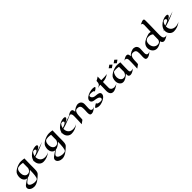

<svg xmlns="http://www.w3.org/2000/svg" viewBox="548 -3342 6116 6116"><g transform="rotate(-45 3606.5 -283.5)"><path d="M587.9 -491.2Q586.4 -428.7 585.4 -379.2Q584.5 -329.6 583.7 -290.5Q583 -251.5 582.5 -222.4Q582 -193.4 582 -172.4Q581.5 -123.5 582 -103Q581.1 -48.8 580.6 -7.8Q580.1 33.2 575.4 65.4Q570.8 97.7 559.8 122.3Q548.8 147 526.9 168Q488.8 204.6 447.5 241Q406.2 277.3 362.1 306.4Q317.9 335.4 270 353.3Q222.2 371.1 170.9 371.1Q140.1 371.1 106 362.1Q71.8 353 42.7 335.4Q13.7 317.9 -5.1 291.5Q-23.9 265.1 -23.9 230Q-23.9 202.1 -7.6 176Q8.8 149.9 41 127.9Q59.6 114.7 83 98.1Q103.5 84 132.1 64.5Q160.6 44.9 196.8 21Q159.7 18.1 131.8 -0.5Q104 -19 85.2 -46.9Q66.4 -74.7 57.1 -108.2Q47.9 -141.6 47.9 -174.8Q47.9 -200.7 51.8 -226.1Q55.7 -251.5 61.8 -273.7Q67.9 -295.9 75.9 -314.2Q84 -332.5 92.8 -344.2Q109.9 -367.7 135 -388.9Q160.2 -410.2 189.9 -428Q219.7 -445.8 252.4 -460Q285.2 -474.1 317.4 -484.1Q349.6 -494.1 379.9 -499.5Q410.2 -504.9 435.1 -504.9Q462.4 -504.9 500.7 -502.2Q539.1 -499.5 587.9 -491.2ZM456.1 -422.9Q426.8 -429.7 393.6 -432.9Q360.4 -436 330.1 -436Q289.1 -436 258.5 -427.7Q228 -419.4 207.8 -397.5Q187.5 -375.5 177.2 -337.4Q167 -299.3 167 -240.2Q167 -208 176.3 -176.3Q185.5 -144.5 203.4 -119.1Q221.2 -93.8 247.3 -77.9Q273.4 -62 307.1 -62Q339.8 -62 364.5 -72.3Q389.2 -82.5 406.7 -100.1Q424.3 -117.7 435.8 -141.1Q447.3 -164.6 454.1 -190.9Q454.1 -232.4 454.6 -288.8Q455.1 -345.2 456.1 -422.9ZM112.8 113.8Q86.9 139.2 86.9 167Q86.9 188.5 98.4 205.1Q109.9 221.7 128.2 234.4Q146.5 247.1 169.4 255.6Q192.4 264.2 215.6 269.5Q238.8 274.9 259.8 277.3Q280.8 279.8 294.9 279.8Q327.1 279.8 354.5 273.9Q381.8 268.1 397 256.8Q413.6 244.1 424.3 210.2Q435.1 176.3 441.4 127.2Q447.8 78.1 450.4 17.1Q453.1 -43.9 454.1 -110.8Q429.2 -86.4 402.1 -64Q375 -41.5 346.2 -23.7Q317.4 -5.9 287.6 5.9Q257.8 17.6 228 21Q198.7 43 177 59.8Q155.3 76.7 141.1 88.9Q124.5 103 112.8 113.8Z M1356.9 -465.8Q1300.8 -438.5 1252.7 -417.2Q1204.6 -396 1168 -381.3Q1125.5 -364.3 1089.8 -351.1Q1067.9 -341.8 1041.3 -332.3Q1014.6 -322.8 985.8 -313.7Q957 -304.7 927 -295.7Q897 -286.6 867.7 -277.8V-268.1Q867.7 -217.8 883.5 -177.7Q899.4 -137.7 927.7 -109.6Q956.1 -81.5 995.6 -66.7Q1035.2 -51.8 1083 -51.8Q1107.9 -51.8 1132.6 -55.7Q1157.2 -59.6 1179.4 -66.2Q1201.7 -72.8 1221.2 -82Q1240.7 -91.3 1255.9 -102.1Q1218.8 -68.8 1179.4 -46.4Q1140.1 -23.9 1100.8 -10Q1061.5 3.9 1023.2 10.3Q984.9 16.6 949.7 17.1Q914.1 18.1 879.6 6.1Q845.2 -5.9 816.9 -30.3Q788.6 -54.7 769 -91.1Q749.5 -127.4 743.7 -175.8Q741.2 -192.9 741.5 -208.7Q741.7 -224.6 744.6 -240.2Q727.5 -233.9 713.6 -228.5Q699.7 -223.1 690.9 -217.8Q705.1 -227.5 719.2 -236.1Q733.4 -244.6 747.1 -252Q755.4 -290 775.6 -324.7Q795.9 -359.4 824.5 -389.2Q853 -418.9 888.2 -443.1Q923.3 -467.3 961.2 -484.4Q999 -501.5 1038.1 -510.7Q1077.1 -520 1113.8 -520Q1138.2 -520 1155 -512.7Q1171.9 -505.4 1177.7 -486.8Q1180.7 -467.3 1163.6 -444.8Q1156.2 -435.1 1143.8 -424.1Q1131.3 -413.1 1111.6 -400.9Q1091.8 -388.7 1064.2 -375.5Q1036.6 -362.3 999 -349.1ZM969.7 -347.2Q990.7 -356.4 1007.6 -367.2Q1024.4 -377.9 1033.9 -389.6Q1043.5 -401.4 1043.9 -414.1Q1044.4 -426.8 1033.7 -440.9Q1026.4 -451.7 1013.4 -455.8Q1000.5 -460 986.8 -460Q974.1 -460 962.4 -457.3Q950.7 -454.6 941.9 -450.2Q936 -446.8 925.8 -435.3Q915.5 -423.8 904.8 -405.5Q894 -387.2 884.5 -363Q875 -338.9 870.6 -310.1Q901.4 -321.3 926.3 -330.1Q951.2 -338.9 969.7 -347.2Z M1852.5 -491.2Q1851.1 -428.7 1850.1 -379.2Q1849.1 -329.6 1848.4 -290.5Q1847.7 -251.5 1847.2 -222.4Q1846.7 -193.4 1846.7 -172.4Q1846.2 -123.5 1846.7 -103Q1845.7 -48.8 1845.2 -7.8Q1844.7 33.2 1840.1 65.4Q1835.4 97.7 1824.5 122.3Q1813.5 147 1791.5 168Q1753.4 204.6 1712.2 241Q1670.9 277.3 1626.7 306.4Q1582.5 335.4 1534.7 353.3Q1486.8 371.1 1435.5 371.1Q1404.8 371.1 1370.6 362.1Q1336.4 353 1307.4 335.4Q1278.3 317.9 1259.5 291.5Q1240.7 265.1 1240.7 230Q1240.7 202.1 1257.1 176Q1273.4 149.9 1305.7 127.9Q1324.2 114.7 1347.7 98.1Q1368.2 84 1396.7 64.5Q1425.3 44.9 1461.4 21Q1424.3 18.1 1396.5 -0.5Q1368.7 -19 1349.9 -46.9Q1331.1 -74.7 1321.8 -108.2Q1312.5 -141.6 1312.5 -174.8Q1312.5 -200.7 1316.4 -226.1Q1320.3 -251.5 1326.4 -273.7Q1332.5 -295.9 1340.6 -314.2Q1348.6 -332.5 1357.4 -344.2Q1374.5 -367.7 1399.7 -388.9Q1424.8 -410.2 1454.6 -428Q1484.4 -445.8 1517.1 -460Q1549.8 -474.1 1582 -484.1Q1614.3 -494.1 1644.5 -499.5Q1674.8 -504.9 1699.7 -504.9Q1727.1 -504.9 1765.4 -502.2Q1803.7 -499.5 1852.5 -491.2ZM1720.7 -422.9Q1691.4 -429.7 1658.2 -432.9Q1625 -436 1594.7 -436Q1553.7 -436 1523.2 -427.7Q1492.7 -419.4 1472.4 -397.5Q1452.1 -375.5 1441.9 -337.4Q1431.6 -299.3 1431.6 -240.2Q1431.6 -208 1440.9 -176.3Q1450.2 -144.5 1468 -119.1Q1485.8 -93.8 1512 -77.9Q1538.1 -62 1571.8 -62Q1604.5 -62 1629.2 -72.3Q1653.8 -82.5 1671.4 -100.1Q1689 -117.7 1700.4 -141.1Q1711.9 -164.6 1718.8 -190.9Q1718.8 -232.4 1719.2 -288.8Q1719.7 -345.2 1720.7 -422.9ZM1377.4 113.8Q1351.6 139.2 1351.6 167Q1351.6 188.5 1363 205.1Q1374.5 221.7 1392.8 234.4Q1411.1 247.1 1434.1 255.6Q1457 264.2 1480.2 269.5Q1503.4 274.9 1524.4 277.3Q1545.4 279.8 1559.6 279.8Q1591.8 279.8 1619.1 273.9Q1646.5 268.1 1661.6 256.8Q1678.2 244.1 1689 210.2Q1699.7 176.3 1706.1 127.2Q1712.4 78.1 1715.1 17.1Q1717.8 -43.9 1718.8 -110.8Q1693.8 -86.4 1666.7 -64Q1639.6 -41.5 1610.8 -23.7Q1582 -5.9 1552.2 5.9Q1522.5 17.6 1492.7 21Q1463.4 43 1441.7 59.8Q1419.9 76.7 1405.8 88.9Q1389.2 103 1377.4 113.8Z M2621.6 -465.8Q2565.4 -438.5 2517.3 -417.2Q2469.2 -396 2432.6 -381.3Q2390.1 -364.3 2354.5 -351.1Q2332.5 -341.8 2305.9 -332.3Q2279.3 -322.8 2250.5 -313.7Q2221.7 -304.7 2191.7 -295.7Q2161.6 -286.6 2132.3 -277.8V-268.1Q2132.3 -217.8 2148.2 -177.7Q2164.1 -137.7 2192.4 -109.6Q2220.7 -81.5 2260.3 -66.7Q2299.8 -51.8 2347.7 -51.8Q2372.6 -51.8 2397.2 -55.7Q2421.9 -59.6 2444.1 -66.2Q2466.3 -72.8 2485.8 -82Q2505.4 -91.3 2520.5 -102.1Q2483.4 -68.8 2444.1 -46.4Q2404.8 -23.9 2365.5 -10Q2326.2 3.9 2287.8 10.3Q2249.5 16.6 2214.4 17.1Q2178.7 18.1 2144.3 6.1Q2109.9 -5.9 2081.5 -30.3Q2053.2 -54.7 2033.7 -91.1Q2014.2 -127.4 2008.3 -175.8Q2005.9 -192.9 2006.1 -208.7Q2006.3 -224.6 2009.3 -240.2Q1992.2 -233.9 1978.3 -228.5Q1964.4 -223.1 1955.6 -217.8Q1969.7 -227.5 1983.9 -236.1Q1998 -244.6 2011.7 -252Q2020 -290 2040.3 -324.7Q2060.5 -359.4 2089.1 -389.2Q2117.7 -418.9 2152.8 -443.1Q2188 -467.3 2225.8 -484.4Q2263.7 -501.5 2302.7 -510.7Q2341.8 -520 2378.4 -520Q2402.8 -520 2419.7 -512.7Q2436.5 -505.4 2442.4 -486.8Q2445.3 -467.3 2428.2 -444.8Q2420.9 -435.1 2408.4 -424.1Q2396 -413.1 2376.2 -400.9Q2356.4 -388.7 2328.9 -375.5Q2301.3 -362.3 2263.7 -349.1ZM2234.4 -347.2Q2255.4 -356.4 2272.2 -367.2Q2289.1 -377.9 2298.6 -389.6Q2308.1 -401.4 2308.6 -414.1Q2309.1 -426.8 2298.3 -440.9Q2291 -451.7 2278.1 -455.8Q2265.1 -460 2251.5 -460Q2238.8 -460 2227.1 -457.3Q2215.3 -454.6 2206.5 -450.2Q2200.7 -446.8 2190.4 -435.3Q2180.2 -423.8 2169.4 -405.5Q2158.7 -387.2 2149.2 -363Q2139.6 -338.9 2135.3 -310.1Q2166 -321.3 2190.9 -330.1Q2215.8 -338.9 2234.4 -347.2Z M2765.1 -54.2 2648.4 29.8Q2652.8 -64.5 2655.3 -130.9Q2657.7 -197.3 2658.7 -240.2Q2660.2 -290.5 2660.2 -323.2Q2662.6 -382.3 2644 -415.8Q2625.5 -449.2 2587.4 -449.2Q2575.2 -449.2 2561.8 -445.6Q2548.3 -441.9 2533.2 -435.1Q2552.2 -448.7 2573.2 -463.1Q2594.2 -477.5 2616.2 -489.3Q2638.2 -501 2660.4 -508.5Q2682.6 -516.1 2704.1 -516.1Q2724.6 -516.1 2741.5 -507.8Q2758.3 -499.5 2767.1 -480Q2774.9 -463.4 2778.1 -442.9Q2781.2 -422.4 2782.2 -397.9Q2807.1 -424.3 2838.1 -447.3Q2869.1 -470.2 2902.8 -486.3Q2936.5 -502.4 2970.7 -510.3Q3004.9 -518.1 3035.2 -514.2Q3057.1 -511.2 3080.8 -502Q3104.5 -492.7 3124.3 -473.6Q3144 -454.6 3156.2 -423.6Q3168.5 -392.6 3167.5 -346.2Q3166 -291.5 3162.6 -245.8Q3159.2 -200.2 3159.2 -165Q3159.2 -144 3162.6 -125.2Q3166 -106.4 3174.6 -92.5Q3183.1 -78.6 3197.8 -70.3Q3212.4 -62 3234.4 -62Q3253.9 -62 3275.6 -69.6Q3297.4 -77.1 3319.3 -92.8Q3283.7 -61 3254.2 -39.6Q3224.6 -18.1 3199.2 -4.9Q3173.8 8.3 3151.9 13.9Q3129.9 19.5 3109.4 19Q3088.9 18.6 3074.2 11Q3059.6 3.4 3050.8 -12.5Q3042 -28.3 3038.6 -53.5Q3035.2 -78.6 3036.1 -115.2Q3037.6 -147.5 3040 -186.3Q3042.5 -225.1 3042.5 -263.2Q3042.5 -306.6 3036.6 -337.9Q3030.8 -369.1 3015.4 -389.4Q3000 -409.7 2972.9 -419.4Q2945.8 -429.2 2903.3 -429.2Q2872.6 -429.2 2851.1 -417.2Q2829.6 -405.3 2815.4 -384.8Q2801.3 -364.3 2793.2 -337.2Q2785.2 -310.1 2781 -279.5Q2776.9 -249 2775.4 -217Q2773.9 -185.1 2773.2 -155.3Q2772.5 -125.5 2771 -99.4Q2769.5 -73.2 2765.1 -54.2Z M3788.6 -196.8Q3788.6 -163.1 3770.8 -134Q3752.9 -105 3724.1 -80.6Q3695.3 -56.2 3658.9 -37.6Q3622.6 -19 3585 -6.3Q3547.4 6.3 3512.2 12.2Q3477.1 18.1 3450.7 16.1Q3427.7 15.1 3402.6 9Q3377.4 2.9 3358.2 -5.9Q3338.9 -14.6 3329.3 -24.9Q3319.8 -35.2 3328.6 -44.9Q3337.4 -54.2 3347.7 -63.5Q3357.9 -72.8 3372.1 -82.8Q3386.2 -92.8 3405.8 -104Q3425.3 -115.2 3452.6 -128.9Q3443.8 -115.2 3448.2 -105Q3452.6 -94.7 3464.6 -86.7Q3476.6 -78.6 3493.9 -73.2Q3511.2 -67.9 3528.1 -64.5Q3544.9 -61 3558.8 -59.6Q3572.8 -58.1 3578.6 -58.1Q3596.2 -58.1 3613.5 -59.8Q3630.9 -61.5 3644.5 -67.4Q3658.2 -73.2 3666.7 -84.7Q3675.3 -96.2 3675.3 -116.2Q3675.3 -140.6 3661.9 -157.7Q3648.4 -174.8 3626.7 -186.3Q3605 -197.8 3578.1 -204.6Q3551.3 -211.4 3524.7 -216.1Q3498 -220.7 3474.4 -223.9Q3450.7 -227.1 3435.5 -231Q3411.1 -237.3 3394.8 -247.8Q3378.4 -258.3 3368.4 -271.2Q3358.4 -284.2 3354 -298.8Q3349.6 -313.5 3349.6 -328.1Q3349.6 -360.8 3367.2 -388.7Q3384.8 -416.5 3413.1 -439Q3441.4 -461.4 3477.3 -478.5Q3513.2 -495.6 3550 -507.3Q3586.9 -519 3621.6 -524.9Q3656.2 -530.8 3681.6 -530.8Q3710.9 -530.8 3733.6 -527.6Q3756.3 -524.4 3770.5 -520Q3784.2 -515.6 3787.8 -508.8Q3791.5 -502 3787.8 -493.2Q3784.2 -484.4 3773.9 -474.1Q3763.7 -463.9 3749.5 -453.1Q3738.3 -444.3 3725.6 -436.5Q3714.4 -429.7 3700.7 -422.6Q3687 -415.5 3672.4 -410.2Q3679.7 -419.4 3678.5 -426.8Q3677.2 -434.1 3669.4 -439.9Q3661.6 -445.8 3648.4 -450Q3635.3 -454.1 3619.1 -456.8Q3603 -459.5 3585.2 -460.7Q3567.4 -461.9 3550.3 -461.9Q3533.7 -461.9 3517.1 -460.7Q3500.5 -459.5 3487.3 -454.3Q3474.1 -449.2 3465.8 -438.5Q3457.5 -427.7 3457.5 -409.2Q3457.5 -394 3464.4 -377.7Q3471.2 -361.3 3484.6 -346.9Q3498 -332.5 3518.1 -321.3Q3538.1 -310.1 3564.5 -305.2Q3585 -301.3 3609.9 -299.3Q3634.8 -297.4 3659.7 -294.4Q3684.6 -291.5 3707.8 -286.1Q3731 -280.8 3749 -270Q3767.1 -259.3 3777.8 -241.7Q3788.6 -224.1 3788.6 -196.8Z M4352.5 -111.8Q4314.5 -81.1 4277.3 -56.6Q4240.2 -32.2 4205.3 -15.6Q4170.4 1 4138.4 9Q4106.4 17.1 4078.6 15.1Q4050.3 13.2 4026.6 1.5Q4002.9 -10.3 3985.8 -33.7Q3968.8 -57.1 3959.5 -93.8Q3950.2 -130.4 3951.7 -182.1Q3952.1 -210 3953.6 -248Q3954.6 -280.8 3955.6 -329.1Q3956.5 -377.4 3957.5 -441.9Q3947.3 -440.9 3932.4 -439.5Q3917.5 -438 3900.1 -434.3Q3882.8 -430.7 3864.3 -424.6Q3845.7 -418.5 3827.6 -409.2Q3842.3 -418.5 3857.2 -428.2Q3872.1 -438 3884.3 -446.3Q3898.4 -455.6 3911.6 -464.8Q3924.8 -471.7 3935.1 -489.7Q3943.8 -505.4 3951.2 -534.2Q3958.5 -563 3958.5 -611.8Q3992.7 -628.9 4016.1 -643.1Q4039.6 -657.2 4054.2 -667Q4071.3 -678.7 4081.5 -687L4079.6 -522.9Q4092.3 -522.5 4104.5 -522.2Q4116.7 -522 4126 -522H4146.5Q4188.5 -521 4226.1 -522.9Q4242.2 -523.4 4259 -524.9Q4275.9 -526.4 4291.5 -528.6Q4307.1 -530.8 4320.6 -534.2Q4334 -537.6 4343.3 -542Q4316.9 -515.6 4285.4 -497.6Q4253.9 -479.5 4219.7 -468Q4185.5 -456.5 4149.7 -450.7Q4113.8 -444.8 4078.6 -442.9Q4077.6 -373 4077.1 -305.7Q4076.7 -238.3 4076.7 -172.9Q4077.1 -151.4 4087.4 -132.3Q4097.7 -113.3 4116 -99.1Q4134.3 -85 4159.2 -76.4Q4184.1 -67.9 4214.4 -67.9Q4245.1 -67.9 4280.5 -78.1Q4315.9 -88.4 4352.5 -111.8Z M5053.7 -75.2Q5033.2 -54.7 5009.5 -37.8Q4985.8 -21 4961.9 -8.8Q4938 3.4 4915.5 10.7Q4893.1 18.1 4874.5 19Q4864.3 20 4848.1 18.8Q4832 17.6 4817.1 10.3Q4802.2 2.9 4791.5 -12.7Q4780.8 -28.3 4780.8 -57.1V-115.2Q4753.9 -88.9 4724.1 -64.7Q4694.3 -40.5 4662.8 -21.7Q4631.3 -2.9 4599.1 8.1Q4566.9 19 4535.6 19Q4495.6 19 4465.3 1.2Q4435.1 -16.6 4414.6 -44.9Q4394 -73.2 4383.8 -108.4Q4373.5 -143.6 4373.5 -178.2Q4373.5 -204.1 4377.4 -229.2Q4381.3 -254.4 4387.5 -276.9Q4393.6 -299.3 4401.6 -317.4Q4409.7 -335.4 4418.5 -347.2Q4434.6 -369.1 4459.5 -389.6Q4484.4 -410.2 4513.9 -428.2Q4543.5 -446.3 4576.7 -460.9Q4609.9 -475.6 4642.8 -486.3Q4675.8 -497.1 4707 -502.9Q4738.3 -508.8 4764.6 -508.8Q4792 -508.8 4829.1 -506.1Q4866.2 -503.4 4913.6 -495.1Q4911.6 -439 4910.2 -396Q4908.7 -353 4907.7 -319.1Q4906.7 -285.2 4906.2 -257.3Q4905.8 -229.5 4905.8 -203.1Q4905.8 -176.3 4904.8 -150.4Q4903.8 -124.5 4908.7 -104Q4913.6 -83.5 4928 -70.8Q4942.4 -58.1 4972.7 -58.1Q4990.7 -58.1 5011.2 -62.7Q5031.7 -67.4 5053.7 -75.2ZM4781.7 -424.8Q4752.4 -432.6 4719.2 -435.8Q4686 -439 4655.8 -439Q4639.2 -439 4624.3 -438Q4609.4 -437 4597.2 -435.5Q4585 -434.1 4575.7 -431.9Q4566.4 -429.7 4561.5 -426.8Q4552.7 -422.4 4541 -405.5Q4529.3 -388.7 4518.6 -363.8Q4507.8 -338.9 4500.2 -307.6Q4492.7 -276.4 4492.7 -243.2Q4492.7 -211.4 4502 -179.4Q4511.2 -147.5 4529.1 -122.1Q4546.9 -96.7 4573 -80.8Q4599.1 -64.9 4632.8 -64.9Q4664.6 -64.9 4689 -75.2Q4713.4 -85.4 4731.4 -103.3Q4749.5 -121.1 4761.5 -145Q4773.4 -168.9 4780.8 -196.8Q4780.8 -217.3 4780.8 -240.5Q4780.8 -263.7 4780.8 -291.5Q4780.8 -319.3 4781 -352.3Q4781.2 -385.3 4781.7 -424.8ZM4908.7 -620.1 4813.5 -553.2 4739.7 -623 4834.5 -689.5ZM4685.5 -620.1 4590.8 -553.2 4516.6 -623 4611.8 -689.5Z M5268.6 -54.2 5151.9 29.8Q5156.2 -64.5 5158.7 -130.9Q5161.1 -197.3 5162.1 -240.2Q5163.6 -290.5 5163.6 -323.2Q5166 -382.3 5147.5 -415.8Q5128.9 -449.2 5090.8 -449.2Q5078.6 -449.2 5065.2 -445.6Q5051.8 -441.9 5036.6 -435.1Q5055.7 -448.7 5076.7 -463.1Q5097.7 -477.5 5119.6 -489.3Q5141.6 -501 5163.8 -508.5Q5186 -516.1 5207.5 -516.1Q5228 -516.1 5244.9 -507.8Q5261.7 -499.5 5270.5 -480Q5278.3 -463.4 5281.5 -442.9Q5284.7 -422.4 5285.6 -397.9Q5310.5 -424.3 5341.6 -447.3Q5372.6 -470.2 5406.2 -486.3Q5439.9 -502.4 5474.1 -510.3Q5508.3 -518.1 5538.6 -514.2Q5560.5 -511.2 5584.2 -502Q5607.9 -492.7 5627.7 -473.6Q5647.5 -454.6 5659.7 -423.6Q5671.9 -392.6 5670.9 -346.2Q5669.4 -291.5 5666 -245.8Q5662.6 -200.2 5662.6 -165Q5662.6 -144 5666 -125.2Q5669.4 -106.4 5678 -92.5Q5686.5 -78.6 5701.2 -70.3Q5715.8 -62 5737.8 -62Q5757.3 -62 5779.1 -69.6Q5800.8 -77.1 5822.8 -92.8Q5787.1 -61 5757.6 -39.6Q5728 -18.1 5702.6 -4.9Q5677.2 8.3 5655.3 13.9Q5633.3 19.5 5612.8 19Q5592.3 18.6 5577.6 11Q5563 3.4 5554.2 -12.5Q5545.4 -28.3 5542 -53.5Q5538.6 -78.6 5539.6 -115.2Q5541 -147.5 5543.5 -186.3Q5545.9 -225.1 5545.9 -263.2Q5545.9 -306.6 5540 -337.9Q5534.2 -369.1 5518.8 -389.4Q5503.4 -409.7 5476.3 -419.4Q5449.2 -429.2 5406.7 -429.2Q5376 -429.2 5354.5 -417.2Q5333 -405.3 5318.8 -384.8Q5304.7 -364.3 5296.6 -337.2Q5288.6 -310.1 5284.4 -279.5Q5280.3 -249 5278.8 -217Q5277.3 -185.1 5276.6 -155.3Q5275.9 -125.5 5274.4 -99.4Q5272.9 -73.2 5268.6 -54.2Z M6566.9 -67.9Q6501 -22.9 6454.6 -3.4Q6408.2 16.1 6376 16.1Q6362.8 16.1 6348.9 12Q6335 7.8 6322.3 -2.2Q6309.6 -12.2 6299.1 -29.1Q6288.6 -45.9 6282.7 -71.8Q6258.8 -54.2 6229.7 -37.1Q6200.7 -20 6169.9 -6.3Q6139.2 7.3 6108.2 15.6Q6077.1 23.9 6048.8 23.9Q6001 23.9 5962.9 4.6Q5924.8 -14.6 5898.2 -46.4Q5871.6 -78.1 5857.2 -118.7Q5842.8 -159.2 5842.8 -202.1Q5842.8 -250 5857.7 -287.8Q5872.6 -325.7 5898.2 -355.2Q5923.8 -384.8 5957.5 -407.5Q5991.2 -430.2 6029.3 -447.3Q6067.4 -464.4 6107.4 -477.3Q6147.5 -490.2 6185.1 -501Q6188.5 -501.5 6193.4 -502Q6197.3 -502.4 6202.9 -502.7Q6208.5 -502.9 6215.8 -502.9Q6229.5 -502.9 6246.8 -501.2Q6264.2 -499.5 6283.7 -495.1L6293.9 -803.2Q6293 -830.1 6284.2 -849.1Q6280.3 -856.9 6274.4 -864Q6268.6 -871.1 6260 -875Q6251.5 -878.9 6239.5 -879.4Q6227.5 -879.9 6211.9 -875Q6231 -883.8 6252.4 -894.8Q6273.9 -905.8 6295.2 -915.3Q6316.4 -924.8 6336.7 -931.4Q6356.9 -938 6374 -938Q6392.6 -938 6405 -928.2Q6417.5 -918.5 6418.9 -897.9Q6420.4 -884.3 6420.7 -860.4Q6420.9 -836.4 6420.9 -803.2Q6420.9 -763.7 6420.2 -715.1Q6419.4 -666.5 6418.5 -613.8Q6417.5 -561 6416 -506.3Q6414.6 -451.7 6413.6 -399.4Q6412.6 -347.2 6411.9 -300Q6411.1 -252.9 6411.1 -215.8Q6411.1 -186.5 6414.8 -158.2Q6418.5 -129.9 6429.4 -107.4Q6440.4 -85 6460.2 -71Q6480 -57.1 6512.7 -57.1Q6524.9 -57.1 6538.3 -59.6Q6551.8 -62 6566.9 -67.9ZM6280.8 -388.2Q6263.7 -402.8 6244.1 -412.6Q6224.6 -422.4 6203.9 -428.5Q6183.1 -434.6 6162.4 -437.3Q6141.6 -439.9 6122.1 -439.9Q6079.6 -439.9 6049.6 -427.2Q6019.5 -414.6 6000.5 -391.1Q5981.4 -367.7 5972.7 -335Q5963.9 -302.2 5963.9 -262.2Q5963.9 -219.2 5977.3 -180.9Q5990.7 -142.6 6015.1 -113.5Q6039.6 -84.5 6074.5 -67.6Q6109.4 -50.8 6151.9 -50.8Q6182.1 -50.8 6203.6 -58.3Q6225.1 -65.9 6239.5 -79.3Q6253.9 -92.8 6262.7 -111.8Q6271.5 -130.9 6276.9 -153.8Q6276.9 -172.9 6277.1 -198.5Q6277.3 -224.1 6278.1 -254.2Q6278.8 -284.2 6279.3 -318.1Q6279.8 -352.1 6280.8 -388.2Z M7236.8 -465.8Q7180.7 -438.5 7132.6 -417.2Q7084.5 -396 7047.9 -381.3Q7005.4 -364.3 6969.7 -351.1Q6947.8 -341.8 6921.1 -332.3Q6894.5 -322.8 6865.7 -313.7Q6836.9 -304.7 6806.9 -295.7Q6776.9 -286.6 6747.6 -277.8V-268.1Q6747.6 -217.8 6763.4 -177.7Q6779.3 -137.7 6807.6 -109.6Q6835.9 -81.5 6875.5 -66.7Q6915 -51.8 6962.9 -51.8Q6987.8 -51.8 7012.5 -55.7Q7037.1 -59.6 7059.3 -66.2Q7081.5 -72.8 7101.1 -82Q7120.6 -91.3 7135.7 -102.1Q7098.6 -68.8 7059.3 -46.4Q7020 -23.9 6980.7 -10Q6941.4 3.9 6903.1 10.3Q6864.7 16.6 6829.6 17.1Q6793.9 18.1 6759.5 6.1Q6725.1 -5.9 6696.8 -30.3Q6668.5 -54.7 6648.9 -91.1Q6629.4 -127.4 6623.5 -175.8Q6621.1 -192.9 6621.3 -208.7Q6621.6 -224.6 6624.5 -240.2Q6607.4 -233.9 6593.5 -228.5Q6579.6 -223.1 6570.8 -217.8Q6585 -227.5 6599.1 -236.1Q6613.3 -244.6 6627 -252Q6635.3 -290 6655.5 -324.7Q6675.8 -359.4 6704.3 -389.2Q6732.9 -418.9 6768.1 -443.1Q6803.2 -467.3 6841.1 -484.4Q6878.9 -501.5 6918 -510.7Q6957 -520 6993.7 -520Q7018.1 -520 7034.9 -512.7Q7051.8 -505.4 7057.6 -486.8Q7060.5 -467.3 7043.5 -444.8Q7036.1 -435.1 7023.7 -424.1Q7011.2 -413.1 6991.5 -400.9Q6971.7 -388.7 6944.1 -375.5Q6916.5 -362.3 6878.9 -349.1ZM6849.6 -347.2Q6870.6 -356.4 6887.5 -367.2Q6904.3 -377.9 6913.8 -389.6Q6923.3 -401.4 6923.8 -414.1Q6924.3 -426.8 6913.6 -440.9Q6906.2 -451.7 6893.3 -455.8Q6880.4 -460 6866.7 -460Q6854 -460 6842.3 -457.3Q6830.6 -454.6 6821.8 -450.2Q6815.9 -446.8 6805.7 -435.3Q6795.4 -423.8 6784.7 -405.5Q6773.9 -387.2 6764.4 -363Q6754.9 -338.9 6750.5 -310.1Q6781.2 -321.3 6806.2 -330.1Q6831.1 -338.9 6849.6 -347.2Z"/></g></svg>

Font: Eagle Lake
Style: Regular
Weight: 400
Designer: Astigmatic (AOETI)
Foundry: Astigmatic (AOETI)
Version: Version 1.000